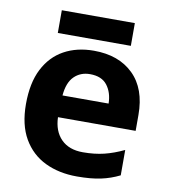

<svg xmlns="http://www.w3.org/2000/svg" viewBox="-81 -778 753 857"><g transform="rotate(10 295.5 -349.5)"><path d="M303 -556Q416 -556 482 -491.5Q548 -427 548 -308V-236H196Q198 -173 233.5 -137Q269 -101 332 -101Q385 -101 428 -111.5Q471 -122 517 -144V-29Q477 -9 432.5 0.5Q388 10 325 10Q243 10 180 -20.5Q117 -51 81 -113Q45 -175 45 -269Q45 -365 77.5 -428.5Q110 -492 168 -524Q226 -556 303 -556ZM304 -450Q261 -450 232.5 -422Q204 -394 199 -335H408Q407 -385 382 -417.5Q357 -450 304 -450ZM461 -709V-606H130V-709Z"/></g></svg>

Font: Noto Sans Ol Chiki
Style: Bold
Weight: 700
Designer: Monotype Design Team, Lewis McGuffie
Foundry: Monotype Imaging Inc.
Version: Version 2.003; ttfautohint (v1.8.4.7-5d5b)